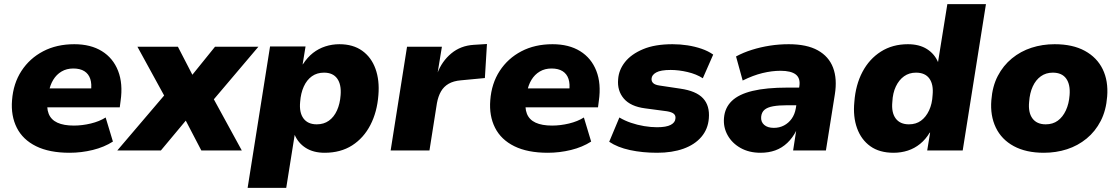

<svg xmlns="http://www.w3.org/2000/svg" viewBox="-20 -725 5392 925"><path d="M315 11Q218 11 154 -20.5Q90 -52 61 -109.5Q32 -167 38 -242Q44 -323 83.5 -383.5Q123 -444 188 -478Q253 -512 338 -512Q417 -512 471 -478.5Q525 -445 549 -383.5Q573 -322 561 -239L557 -208H183L197 -299H431L418 -285Q423 -320 415 -344.5Q407 -369 386.5 -382Q366 -395 333 -395Q301 -395 276.5 -380.5Q252 -366 236.5 -340.5Q221 -315 215 -281L210 -250Q203 -206 214.5 -177Q226 -148 256.5 -134Q287 -120 336 -120Q376 -120 417.5 -130Q459 -140 489 -159L524 -43Q482 -16 427 -2.5Q372 11 315 11Z M545 0 799 -298 803 -206 642 -500H837L915 -349H894L1016 -500H1225L975 -205L980 -302L1145 0H950L865 -163H891L755 0Z M1173 180 1281 -501H1452L1438 -415H1439Q1461 -449 1488 -470Q1515 -491 1547.5 -501.5Q1580 -512 1615 -512Q1681 -512 1725 -480.5Q1769 -449 1789 -393.5Q1809 -338 1803 -267Q1797 -186 1764.5 -123Q1732 -60 1676.5 -24.5Q1621 11 1544 11Q1490 11 1453 -12.5Q1416 -36 1399 -77H1400L1359 180ZM1506 -126Q1540 -126 1564.5 -143.5Q1589 -161 1603.5 -193Q1618 -225 1621 -267Q1625 -318 1604.5 -346.5Q1584 -375 1541 -375Q1507 -375 1482.5 -357.5Q1458 -340 1443.5 -308Q1429 -276 1426 -234Q1421 -183 1442 -154.5Q1463 -126 1506 -126Z M1862 0 1941 -500H2109L2088 -372H2087Q2109 -430 2154 -467.5Q2199 -505 2262 -509L2326 -513L2316 -349L2200 -338Q2165 -335 2141.5 -321.5Q2118 -308 2104.5 -284.5Q2091 -261 2085 -228L2049 0Z M2619 11Q2522 11 2458 -20.5Q2394 -52 2365 -109.5Q2336 -167 2342 -242Q2348 -323 2387.5 -383.5Q2427 -444 2492 -478Q2557 -512 2642 -512Q2721 -512 2775 -478.5Q2829 -445 2853 -383.5Q2877 -322 2865 -239L2861 -208H2487L2501 -299H2735L2722 -285Q2727 -320 2719 -344.5Q2711 -369 2690.5 -382Q2670 -395 2637 -395Q2605 -395 2580.5 -380.5Q2556 -366 2540.5 -340.5Q2525 -315 2519 -281L2514 -250Q2507 -206 2518.5 -177Q2530 -148 2560.5 -134Q2591 -120 2640 -120Q2680 -120 2721.5 -130Q2763 -140 2793 -159L2828 -43Q2786 -16 2731 -2.5Q2676 11 2619 11Z M3146 11Q3075 11 3015 -2Q2955 -15 2915 -42L2964 -159Q2989 -144 3019.5 -133.5Q3050 -123 3083 -117.5Q3116 -112 3145 -112Q3190 -112 3211.5 -123.5Q3233 -135 3234 -154Q3236 -168 3226.5 -176.5Q3217 -185 3193 -189L3088 -203Q3018 -212 2985.5 -250Q2953 -288 2958 -343Q2961 -388 2991 -426Q3021 -464 3078 -488Q3135 -512 3220 -512Q3257 -512 3292.5 -506.5Q3328 -501 3360 -490Q3392 -479 3416 -462L3366 -348Q3335 -368 3292.5 -378Q3250 -388 3211 -388Q3163 -388 3141.5 -376Q3120 -364 3119 -346Q3118 -333 3127 -324.5Q3136 -316 3157 -313L3257 -298Q3334 -287 3367 -251.5Q3400 -216 3395 -155Q3391 -103 3359 -65.5Q3327 -28 3272.5 -8.5Q3218 11 3146 11Z M3644 11Q3589 11 3548 -12Q3507 -35 3485.5 -73.5Q3464 -112 3468 -157Q3472 -206 3505.5 -238.5Q3539 -271 3605.5 -287Q3672 -303 3774 -303H3847L3834 -218H3774Q3732 -218 3704.5 -213Q3677 -208 3663 -196Q3649 -184 3647 -162Q3645 -138 3661.5 -123.5Q3678 -109 3708 -109Q3735 -109 3757 -120.5Q3779 -132 3794 -153Q3809 -174 3814 -203L3831 -309Q3837 -348 3814 -366Q3791 -384 3740 -384Q3699 -384 3653.5 -373Q3608 -362 3558 -337L3526 -453Q3561 -472 3602.5 -485Q3644 -498 3688.5 -505Q3733 -512 3780 -512Q3867 -512 3920 -482.5Q3973 -453 3993.5 -399Q4014 -345 4002 -270L3959 0H3801L3816 -97H3817Q3799 -61 3773 -36.5Q3747 -12 3715 -0.5Q3683 11 3644 11Z M4285 11Q4217 11 4173 -20.5Q4129 -52 4109 -107.5Q4089 -163 4096 -234Q4102 -316 4135 -378.5Q4168 -441 4224 -476.5Q4280 -512 4354 -512Q4409 -512 4446 -488.5Q4483 -465 4500 -424L4499 -425L4544 -705H4730L4618 0H4447L4461 -86H4459Q4440 -54 4413 -32Q4386 -10 4353.5 0.5Q4321 11 4285 11ZM4359 -126Q4393 -126 4417 -143.5Q4441 -161 4456 -193Q4471 -225 4473 -267Q4478 -318 4457.5 -346.5Q4437 -375 4393 -375Q4360 -375 4335.5 -357.5Q4311 -340 4296 -308.5Q4281 -277 4279 -234Q4274 -183 4295 -154.5Q4316 -126 4359 -126Z M5009 11Q4923 11 4864 -21Q4805 -53 4777.5 -110.5Q4750 -168 4756 -242Q4761 -309 4787 -359Q4813 -409 4855 -443.5Q4897 -478 4949.5 -495Q5002 -512 5061 -512Q5148 -512 5206.5 -480Q5265 -448 5292.5 -391.5Q5320 -335 5314 -260Q5309 -193 5283 -142.5Q5257 -92 5215 -57.5Q5173 -23 5120.5 -6Q5068 11 5009 11ZM5018 -126Q5052 -126 5076 -143.5Q5100 -161 5115 -193Q5130 -225 5133 -267Q5137 -318 5116.5 -346.5Q5096 -375 5052 -375Q5019 -375 4994.5 -357.5Q4970 -340 4955.5 -308.5Q4941 -277 4938 -234Q4933 -183 4954 -154.5Q4975 -126 5018 -126Z"/></svg>

Font: Nunito Sans 9pt Black
Style: Italic
Weight: 900
Italic angle: -9°
Version: Version 3.101;gftools[0.9.27]